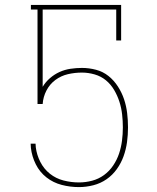

<svg xmlns="http://www.w3.org/2000/svg" viewBox="-20 -755 640 783"><path d="M302 8Q266 8 231.5 -1Q197 -10 169.5 -31.5Q142 -53 126 -85Q110 -117 106 -152L105 -169H125L126 -154Q130 -123 144.5 -94.5Q159 -66 183.5 -46.5Q208 -27 239 -19Q270 -11 302 -11Q329 -11 355.5 -18Q382 -25 404 -41Q426 -57 441.5 -80Q457 -103 465.5 -128.5Q474 -154 477.5 -181Q481 -208 481 -235V-236Q481 -262 478 -288.5Q475 -315 467 -340Q459 -365 445.5 -388Q432 -411 412 -427.5Q392 -444 366 -451.5Q340 -459 314 -459Q285 -459 257 -452.5Q229 -446 206 -429Q183 -412 169.5 -386Q156 -360 154 -331H133V-716H106V-735H474V-590H454V-716H154V-401Q166 -421 184 -436.5Q202 -452 223 -461.5Q244 -471 267.5 -474.5Q291 -478 314 -478Q343 -478 371.5 -470.5Q400 -463 422.5 -445Q445 -427 461 -402Q477 -377 486 -350Q495 -323 498.5 -294Q502 -265 502 -236V-235Q502 -205 498 -175.5Q494 -146 484 -118Q474 -90 456.5 -65.5Q439 -41 414.5 -24Q390 -7 360.5 0.5Q331 8 302 8Z"/></svg>

Font: Iosevka Etoile Thin
Style: Regular
Weight: 100
Designer: Belleve Invis
Foundry: Belleve Invis
Version: Version 22.1.2; ttfautohint (v1.8.4)